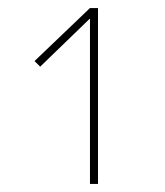

<svg xmlns="http://www.w3.org/2000/svg" viewBox="-20 -750 410 478"><path d="M203 -703 80 -584 66 -598 204 -730H224V-292H204V-703Z"/></svg>

Font: M PLUS 1p Thin
Style: Regular
Weight: 250
Version: Version 1.062